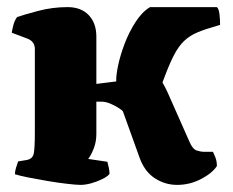

<svg xmlns="http://www.w3.org/2000/svg" viewBox="-20 -520 655 540"><path d="M207 0Q195 0 169 -3Q143 -6 113.5 -11Q84 -16 59 -21Q34 -26 22 -30Q22 -38 25 -48Q28 -58 31 -66L55 -70Q72 -73 75 -88.5Q78 -104 78 -147V-382Q78 -403 58 -411L13 -428Q15 -440 18 -451Q21 -462 28 -472Q45 -478 86 -489Q127 -500 170 -500Q208 -500 229.5 -477.5Q251 -455 251 -417V-284L307 -291Q306 -306 312 -335Q318 -364 330.5 -397Q343 -430 361.5 -458.5Q380 -487 402 -500H590Q595 -496 597 -482Q599 -468 599 -450L589 -447Q557 -438 535.5 -429Q514 -420 498 -405Q482 -390 468 -362.5Q454 -335 437 -288Q446 -272 450 -263Q454 -254 455 -252L513 -121Q522 -100 534 -96.5Q546 -93 552 -93H579Q581 -89 585.5 -78Q590 -67 590 -53Q577 -33 545.5 -16.5Q514 0 478 0Q444 0 415 -19Q386 -38 372 -78L326 -206Q325 -209 315 -215.5Q305 -222 291.5 -228Q278 -234 266 -234H251V-143Q251 -121 243.5 -102Q236 -83 228 -73L282 -65Q284 -58 286 -48.5Q288 -39 288 -31Q283 -24 268 -16.5Q253 -9 236.5 -4.5Q220 0 207 0Z"/></svg>

Font: Texturina Black
Style: Regular
Weight: 900
Designer: Guillermo Torres Carreño
Foundry: Omnibus-Type
Version: Version 1.002; ttfautohint (v1.8.3)